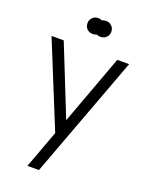

<svg xmlns="http://www.w3.org/2000/svg" viewBox="-177 -822 881 1149"><g transform="rotate(20 264.0 -248.0)"><path d="M147 240 251.7 -43.3 253 40.7 16.7 -540H94.3L288.3 -54.3H256.3L435.3 -540H510.7L220.3 240ZM243.7 -634.7Q229.2 -634.7 217.5 -641.3Q205.8 -648 199.2 -659.7Q192.5 -671.3 192.5 -685.3Q192.5 -699.7 199.2 -711.3Q205.8 -723 217.5 -729.7Q229.2 -736.3 243.7 -736.3Q257.8 -736.3 269.6 -729.7Q281.3 -723 288.1 -711.3Q294.8 -699.7 294.8 -685.3Q294.8 -671.3 288.1 -659.7Q281.3 -648 269.6 -641.3Q257.8 -634.7 243.7 -634.7ZM293.3 -634.7Q278.8 -634.7 267.2 -641.3Q255.5 -648 248.8 -659.7Q242.2 -671.3 242.2 -685.3Q242.2 -699.7 248.8 -711.3Q255.5 -723 267.2 -729.7Q278.8 -736.3 293.3 -736.3Q307.5 -736.3 319.2 -729.7Q331 -723 337.8 -711.3Q344.5 -699.7 344.5 -685.3Q344.5 -671.3 337.8 -659.7Q331 -648 319.2 -641.3Q307.5 -634.7 293.3 -634.7Z"/></g></svg>

Font: Hauora
Style: Regular
Weight: 400
Designer: Wayne Shih
Foundry: WCYS
Version: Version 1.001